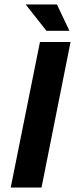

<svg xmlns="http://www.w3.org/2000/svg" viewBox="-20 -840 336 860"><path d="M159 -652H296L166 0H28ZM95 -820H235L291 -702H188Z"/></svg>

Font: mr_Source Sans Pro
Style: Bold Italic
Weight: 700
Italic angle: -11°
Designer: Paul D. Hunt
Foundry: Adobe Systems Incorporated
Version: Version 1.036;July 10, 2024;FontCreator 11.5.0.2430 64-bit